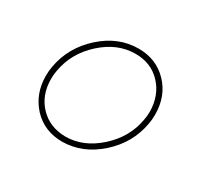

<svg xmlns="http://www.w3.org/2000/svg" viewBox="-108 -641 841 791"><g transform="rotate(30 312.5 -245.0)"><path d="M540 -288Q540 -263 536 -243L524 -245L536 -243Q518 -142 439 -71.5Q360 -1 264 0Q179 0 124 -58Q70 -117 70 -202Q70 -227 74 -247Q92 -348 171 -419Q250 -490 346 -490Q431 -490 486 -432Q540 -375 540 -288ZM511 -247Q515 -266 515 -288Q514 -365 467 -415Q420 -465 346 -465H345Q260 -465 187.5 -399.5Q115 -334 99 -243Q95 -224 95 -202Q95 -125 142 -75.5Q189 -26 264 -25Q349 -25 422 -90.5Q495 -156 511 -247Z"/></g></svg>

Font: Quicksand
Style: Light Italic
Weight: 300
Italic angle: -12°
Designer: Andrew Paglinawan
Foundry: Andrew Paglinawan
Version: 1.002